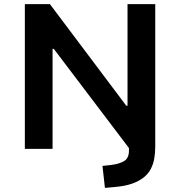

<svg xmlns="http://www.w3.org/2000/svg" viewBox="-20 -725 877 935"><path d="M491 190 479 83 524 78Q562 73 585 59Q608 45 608 8V-59L611 0L242 -487H236V0H101V-705H223L595 -210H601V-705H736V-12Q736 18 731.5 45.5Q727 73 715 96.5Q703 120 680.5 138.5Q658 157 622.5 169.5Q587 182 535 186Z"/></svg>

Font: Nunito Sans 6pt
Style: Bold
Weight: 700
Version: Version 3.101;gftools[0.9.27]